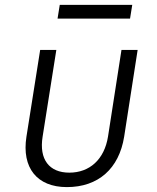

<svg xmlns="http://www.w3.org/2000/svg" viewBox="-20 -754 640 784"><path d="M215 -678H511L520 -734H224ZM253 10C381 10 466 -65 487 -196L542 -550H476L421 -196C406 -103 346 -49 263 -49C181 -49 139 -103 154 -196L210 -550H144L88 -196C68 -69 131 10 253 10Z"/></svg>

Font: JetBrains Mono ExtraLight
Style: Italic
Weight: 240
Italic angle: -9°
Monospace: yes
Designer: Philipp Nurullin, Konstantin Bulenkov
Foundry: JetBrains
Version: Version 2.305